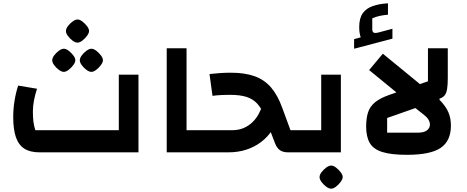

<svg xmlns="http://www.w3.org/2000/svg" viewBox="-20 -922 2824 1162"><path d="M219 0Q163 0 128 -22Q93 -44 76.5 -91Q60 -138 60 -214Q60 -263 68 -312.5Q76 -362 90 -404L204 -385Q192 -348 185.5 -313.5Q179 -279 179 -247Q179 -211 182.5 -184Q186 -157 194 -134H699V-470H818V0ZM366 -487Q353 -487 336.5 -499Q320 -511 308 -527.5Q296 -544 296 -557Q296 -571 308 -587Q320 -603 336.5 -615Q353 -627 366 -627Q380 -627 395.5 -615Q411 -603 423.5 -587Q436 -571 436 -557Q436 -545 423.5 -528Q411 -511 395 -499Q379 -487 366 -487ZM533 -487Q520 -487 503.5 -499Q487 -511 475 -527.5Q463 -544 463 -557Q463 -571 475 -587Q487 -603 503.5 -615Q520 -627 533 -627Q547 -627 562.5 -615Q578 -603 590.5 -587Q603 -571 603 -557Q603 -545 590.5 -528Q578 -511 562 -499Q546 -487 533 -487ZM449 -664Q436 -664 419.5 -676Q403 -688 391 -704.5Q379 -721 379 -734Q379 -748 391 -764Q403 -780 419.5 -792Q436 -804 449 -804Q463 -804 478.5 -792Q494 -780 506.5 -764Q519 -748 519 -734Q519 -722 506.5 -705Q494 -688 478 -676Q462 -664 449 -664Z M989 0V-630H1109V-134H1194V0ZM1194 0V-134Q1204 -134 1209 -115.5Q1214 -97 1214 -67Q1214 -36 1209 -18Q1204 0 1194 0Z M1724 0Q1692 0 1673.5 -13.5Q1655 -27 1644 -56L1581 -221Q1563 -266 1537 -294.5Q1511 -323 1472 -335.5Q1433 -348 1373 -348Q1350 -348 1323.5 -347Q1297 -346 1266 -342L1248 -474Q1284 -478 1315.5 -480Q1347 -482 1376 -482Q1462 -482 1521.5 -460.5Q1581 -439 1621 -392Q1661 -345 1688 -270L1738 -134H1789V0ZM1194 0V-134H1384Q1425 -134 1455.5 -147.5Q1486 -161 1508.5 -183Q1531 -205 1546 -233Q1561 -261 1570 -291L1681 -251Q1661 -187 1631 -140Q1601 -93 1559.5 -62Q1518 -31 1468.5 -15.5Q1419 0 1362 0ZM1789 0V-134Q1800 -134 1804.5 -115.5Q1809 -97 1809 -67Q1809 -36 1804.5 -18Q1800 0 1789 0ZM1194 0Q1183 0 1178.5 -18Q1174 -36 1174 -67Q1174 -97 1178.5 -115.5Q1183 -134 1194 -134Z M1789 0V-134H1987L1924 -71V-470H2043V0ZM1789 0Q1778 0 1773.5 -18Q1769 -36 1769 -67Q1769 -97 1773.5 -115.5Q1778 -134 1789 -134ZM1984 220Q1971 220 1954.5 208Q1938 196 1926 179.5Q1914 163 1914 150Q1914 136 1926 120Q1938 104 1954.5 92Q1971 80 1984 80Q1998 80 2013.5 92Q2029 104 2041.5 120Q2054 136 2054 150Q2054 162 2041.5 179Q2029 196 2013 208Q1997 220 1984 220Z M2443 15Q2348 15 2294 -2Q2240 -19 2218 -56.5Q2196 -94 2196 -156Q2196 -205 2207 -240.5Q2218 -276 2248 -301.5Q2278 -327 2334 -347L2570 -430V-630H2690V-449Q2690 -409 2686 -384Q2682 -359 2671.5 -345.5Q2661 -332 2640 -325V-318Q2678 -279 2693.5 -243Q2709 -207 2709 -162Q2709 -69 2647 -27Q2585 15 2443 15ZM2323 -119H2507Q2547 -119 2564.5 -133.5Q2582 -148 2582 -168Q2582 -183 2573 -198Q2564 -213 2547 -226L2494 -268L2323 -208ZM2407 -340 2214 -498 2297 -597 2551 -389ZM2123 -627V-685L2163 -696Q2159 -708 2156.5 -722.5Q2154 -737 2154 -758Q2154 -812 2175.5 -842Q2197 -872 2236.5 -885.5Q2276 -899 2328 -902V-833Q2303 -831 2279 -826Q2255 -821 2233 -811V-745Q2233 -729 2242 -724.5Q2251 -720 2273 -726L2355 -748V-688Z"/></svg>

Font: Changa ExtraLight SemiBold
Style: Regular
Weight: 600
Version: Version 3.002; ttfautohint (v1.8.2)